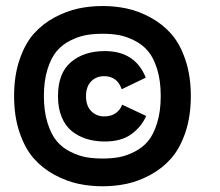

<svg xmlns="http://www.w3.org/2000/svg" viewBox="-20 -676 750 654"><path d="M329.5 -41.5Q286.5 -41.5 246.8 -50Q207 -58.5 166.2 -80.2Q125.5 -102 95.5 -135.8Q65.5 -169.5 46.8 -224.2Q28 -279 28 -349Q28 -418.5 46.8 -473.2Q65.5 -528 95.5 -561.5Q125.5 -595 166.2 -616.8Q207 -638.5 246.8 -647Q286.5 -655.5 329.5 -655.5Q372 -655.5 411.8 -647Q451.5 -638.5 492 -616.8Q532.5 -595 562.5 -561.5Q592.5 -528 611.2 -473.2Q630 -418.5 630 -349Q630 -279 611.2 -224.2Q592.5 -169.5 562.5 -135.8Q532.5 -102 492 -80.2Q451.5 -58.5 411.8 -50Q372 -41.5 329.5 -41.5ZM329.5 -136Q359.5 -136 384.8 -140.5Q410 -145 437.5 -158.8Q465 -172.5 484 -195Q503 -217.5 515.2 -257Q527.5 -296.5 527.5 -349Q527.5 -401.5 515.2 -440.8Q503 -480 484 -502.2Q465 -524.5 437.5 -538.2Q410 -552 384.8 -556.5Q359.5 -561 329.5 -561Q299 -561 273.5 -556.5Q248 -552 220.2 -538.2Q192.5 -524.5 173.5 -502.2Q154.5 -480 142 -440.8Q129.5 -401.5 129.5 -349Q129.5 -296.5 142 -257Q154.5 -217.5 173.5 -195Q192.5 -172.5 220.2 -158.8Q248 -145 273.5 -140.5Q299 -136 329.5 -136ZM478 -281Q462 -244.5 427.8 -219.2Q393.5 -194 337 -194Q303 -194 275 -202.8Q247 -211.5 224.8 -229.2Q202.5 -247 190 -277.5Q177.5 -308 177.5 -348Q177.5 -427 221.8 -464.5Q266 -502 337 -502Q440.5 -502 476.5 -411.5L394.5 -372Q379.5 -416.5 334.5 -416.5Q308 -416.5 290.5 -398.8Q273 -381 273 -348Q273 -315.5 290.8 -297.5Q308.5 -279.5 334.5 -279.5Q359 -279.5 374.5 -290.8Q390 -302 396 -319.5Z"/></svg>

Font: League Mono ExtraBold
Style: Regular
Weight: 800
Width: 6
Designer: Tyler Finck
Foundry: The League of Moveable Type / Tyler Finck
Version: Version 2.210